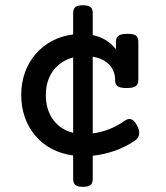

<svg xmlns="http://www.w3.org/2000/svg" viewBox="-20 -661 640 742"><path d="M338.4 -441.9V-145.5Q405.8 -154.3 461.9 -194.3Q471.7 -201.2 480 -201.2Q496.6 -201.2 510.3 -174.8Q518.1 -160.6 518.1 -147.5Q518.1 -128.9 501 -117.2Q466.3 -93.8 424.8 -78.9Q383.3 -64 338.4 -59.1V29.8Q338.4 46.9 329.8 54Q321.3 61 300.3 61Q279.8 61 271.2 54Q262.7 46.9 262.7 29.8V-60.1Q216.8 -66.4 179.7 -85.9Q142.6 -105.5 116.2 -137.2Q89.8 -168 75.9 -208Q62 -248 62 -293.9Q62 -340.3 76.4 -380.6Q90.8 -420.9 117.7 -452.1Q144.5 -483.4 181.6 -502.9Q218.8 -522.5 262.7 -527.8V-609.4Q262.7 -626.5 271.2 -633.5Q279.8 -640.6 300.3 -640.6Q321.3 -640.6 329.8 -633.5Q338.4 -626.5 338.4 -609.4V-525.4Q394 -513.7 428.2 -470.7V-499Q428.2 -516.1 438.5 -523.2Q448.7 -530.3 472.7 -530.3Q495.1 -530.3 504.9 -523.9Q514.6 -517.1 514.6 -499V-352.1Q514.6 -334.5 502.9 -327.1Q493.2 -320.8 468.8 -320.8Q444.3 -320.8 434.6 -327.6Q424.8 -334.5 424.8 -352.1Q424.8 -386.7 402.6 -410.6Q380.4 -434.6 338.4 -441.9ZM186.5 -196.8Q215.8 -158.7 262.7 -147.9V-439Q215.8 -426.3 187 -390.1Q157.2 -350.6 157.2 -293.9Q157.2 -235.8 186.5 -196.8Z"/></svg>

Font: Courier Prime Medium
Style: Regular
Weight: 500
Designer: Alan Dague-Greene
Foundry: Quote-Unquote Apps
Version: Version 1.202